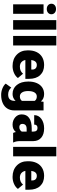

<svg xmlns="http://www.w3.org/2000/svg" viewBox="1148 -1938 998 3334"><g transform="rotate(90 1647.0 -271.0)"><path d="M219.7 0H54.7V-528.3H219.7ZM44.9 -664.6Q44.9 -699.7 70.3 -722.2Q95.7 -744.6 136.2 -744.6Q176.8 -744.6 202.1 -722.2Q227.5 -699.7 227.5 -664.6Q227.5 -629.4 202.1 -606.9Q176.8 -584.5 136.2 -584.5Q95.7 -584.5 70.3 -606.9Q44.9 -629.4 44.9 -664.6Z M494.6 0H329.6V-750H494.6Z M769.5 0H604.5V-750H769.5Z M1126.5 9.8Q1004.9 9.8 929.7 -62.7Q854.5 -135.3 854.5 -251.5V-265.1Q854.5 -346.2 884.5 -408.2Q914.6 -470.2 972.2 -504.2Q1029.8 -538.1 1108.9 -538.1Q1220.2 -538.1 1284.7 -469Q1349.1 -399.9 1349.1 -276.4V-212.4H1022Q1030.8 -168 1060.5 -142.6Q1090.3 -117.2 1137.7 -117.2Q1215.8 -117.2 1259.8 -171.9L1335 -83Q1304.2 -40.5 1247.8 -15.4Q1191.4 9.8 1126.5 9.8ZM1107.9 -411.1Q1035.6 -411.1 1022 -315.4H1188V-328.1Q1189 -367.7 1168 -389.4Q1147 -411.1 1107.9 -411.1Z M1396 -268.1Q1396 -348.1 1422.4 -409.7Q1448.7 -471.2 1498 -504.6Q1547.4 -538.1 1612.8 -538.1Q1695.3 -538.1 1741.7 -482.4L1747.6 -528.3H1897V-20Q1897 49.8 1864.5 101.3Q1832 152.8 1770.5 180.4Q1709 208 1627.9 208Q1569.8 208 1515.4 186Q1460.9 164.1 1432.1 128.9L1501 32.2Q1546.9 86.4 1622.1 86.4Q1731.4 86.4 1731.4 -25.9V-42.5Q1684.1 9.8 1611.8 9.8Q1515.1 9.8 1455.6 -64.2Q1396 -138.2 1396 -262.2ZM1561 -257.8Q1561 -192.9 1585.4 -155Q1609.9 -117.2 1653.8 -117.2Q1707 -117.2 1731.4 -152.8V-375Q1707.5 -411.1 1654.8 -411.1Q1610.8 -411.1 1585.9 -371.8Q1561 -332.5 1561 -257.8Z M2288.1 0Q2279.3 -16.1 2272.5 -47.4Q2227.1 9.8 2145.5 9.8Q2070.8 9.8 2018.6 -35.4Q1966.3 -80.6 1966.3 -148.9Q1966.3 -234.9 2029.8 -278.8Q2093.3 -322.8 2214.4 -322.8H2265.1V-350.6Q2265.1 -423.3 2202.1 -423.3Q2143.6 -423.3 2143.6 -365.7H1979Q1979 -442.4 2044.2 -490.2Q2109.4 -538.1 2210.4 -538.1Q2311.5 -538.1 2370.1 -488.8Q2428.7 -439.5 2430.2 -353.5V-119.6Q2431.2 -46.9 2452.6 -8.3V0ZM2185.1 -107.4Q2215.8 -107.4 2236.1 -120.6Q2256.3 -133.8 2265.1 -150.4V-234.9H2217.3Q2131.3 -234.9 2131.3 -157.7Q2131.3 -135.3 2146.5 -121.3Q2161.6 -107.4 2185.1 -107.4Z M2694.8 0H2529.8V-750H2694.8Z M3051.8 9.8Q2930.2 9.8 2855 -62.7Q2779.8 -135.3 2779.8 -251.5V-265.1Q2779.8 -346.2 2809.8 -408.2Q2839.8 -470.2 2897.5 -504.2Q2955.1 -538.1 3034.2 -538.1Q3145.5 -538.1 3210 -469Q3274.4 -399.9 3274.4 -276.4V-212.4H2947.3Q2956.1 -168 2985.8 -142.6Q3015.6 -117.2 3063 -117.2Q3141.1 -117.2 3185.1 -171.9L3260.3 -83Q3229.5 -40.5 3173.1 -15.4Q3116.7 9.8 3051.8 9.8ZM3033.2 -411.1Q2960.9 -411.1 2947.3 -315.4H3113.3V-328.1Q3114.3 -367.7 3093.3 -389.4Q3072.3 -411.1 3033.2 -411.1Z"/></g></svg>

Font: Sadagaat-English
Style: Regular
Weight: 900
Designer: Ahmed alsheikh
Foundry: Ahmed alsheikh Design
Version: Version 2.137;January 17, 2018;FontCreator 11.0.0.2408 64-bi